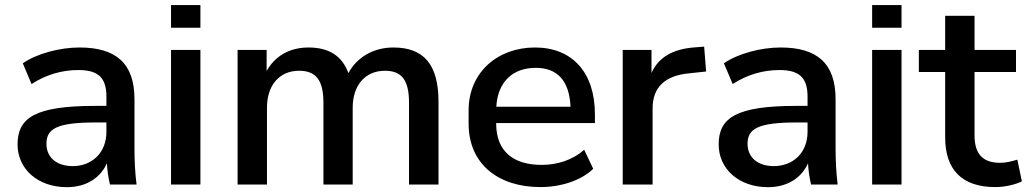

<svg xmlns="http://www.w3.org/2000/svg" viewBox="-20 -739 4113 769"><path d="M248 10.7C325.7 10.7 382.3 -26.9 408.2 -85C409.7 -56.6 413.6 -28.3 420.4 0H526.9C521 -47.4 518.6 -95.7 518.6 -143.1V-341.8C518.6 -487.8 441.9 -548.8 298.3 -548.8C219.7 -548.8 127 -524.4 71.3 -485.4L106.4 -402.3C164.6 -440.4 229 -458.5 293.9 -458.5C371.1 -458.5 406.2 -429.7 406.2 -352.5V-314.9H361.3C122.1 -314.9 50.3 -268.1 50.3 -160.6C50.3 -63 130.4 10.7 248 10.7ZM271.5 -73.7C206.1 -73.7 166 -108.9 166 -163.1C166 -222.7 206.5 -248.5 362.3 -248.5H406.2V-210.9C406.2 -126 347.2 -73.7 271.5 -73.7Z M782.7 0V-539.1H665V0ZM782.7 -627.9V-718.8H665V-627.9Z M1049.3 0V-307.6C1049.3 -397.5 1099.1 -455.6 1177.7 -455.6C1243.2 -455.6 1275.4 -420.9 1275.4 -327.6V0H1392.6V-307.6C1392.6 -397.5 1442.9 -455.6 1521.5 -455.6C1586.9 -455.6 1618.2 -420.9 1618.2 -327.6V0H1736.3V-332C1736.3 -483.4 1674.8 -548.8 1555.7 -548.8C1475.1 -548.8 1409.2 -509.3 1375.5 -446.3C1349.1 -517.6 1294.9 -548.8 1215.3 -548.8C1139.6 -548.8 1081.1 -514.2 1047.9 -454.6V-539.1H931.6V0Z M2144.5 10.3C2225.6 10.3 2307.6 -15.6 2356 -63L2319.8 -139.2C2272 -96.7 2210.4 -78.6 2148.9 -78.6C2038.1 -78.6 1967.3 -131.3 1967.3 -243.7V-246.1H2362.8V-281.2C2362.8 -448.2 2272.5 -548.8 2122.6 -548.8C1974.1 -548.8 1856.9 -450.2 1856.9 -296.9V-243.7C1856.9 -81.1 1976.6 10.3 2144.5 10.3ZM2125.5 -467.3C2211.9 -467.3 2260.3 -416.5 2265.1 -311.5H1967.8C1973.6 -413.1 2035.6 -467.3 2125.5 -467.3Z M2593.8 0V-304.7C2593.8 -388.7 2642.6 -436.5 2740.2 -445.3L2808.1 -452.6L2800.3 -552.2L2762.7 -549.3C2676.8 -543 2617.7 -510.7 2589.4 -446.8V-539.1H2474.1V0Z M3056.2 10.7C3133.8 10.7 3190.4 -26.9 3216.3 -85C3217.8 -56.6 3221.7 -28.3 3228.5 0H3335C3329.1 -47.4 3326.7 -95.7 3326.7 -143.1V-341.8C3326.7 -487.8 3250 -548.8 3106.4 -548.8C3027.8 -548.8 2935.1 -524.4 2879.4 -485.4L2914.6 -402.3C2972.7 -440.4 3037.1 -458.5 3102.1 -458.5C3179.2 -458.5 3214.4 -429.7 3214.4 -352.5V-314.9H3169.4C2930.2 -314.9 2858.4 -268.1 2858.4 -160.6C2858.4 -63 2938.5 10.7 3056.2 10.7ZM3079.6 -73.7C3014.2 -73.7 2974.1 -108.9 2974.1 -163.1C2974.1 -222.7 3014.6 -248.5 3170.4 -248.5H3214.4V-210.9C3214.4 -126 3155.3 -73.7 3079.6 -73.7Z M3590.8 0V-539.1H3473.1V0ZM3590.8 -627.9V-718.8H3473.1V-627.9Z M3966.3 10.3C4005.4 10.3 4047.9 0 4072.8 -12.7L4054.7 -99.6C4032.2 -92.8 4009.8 -86.9 3985.8 -86.9C3914.6 -86.9 3883.3 -124 3883.3 -196.3V-450.7H4049.3V-539.1H3883.3V-675.8H3765.6V-539.1H3660.2V-450.7H3765.6V-188.5C3765.6 -58.6 3833.5 10.3 3966.3 10.3Z"/></svg>

Font: Winston Medium
Style: Regular
Weight: 500
Designer: Vernon Adams, Kim Jin-seong, David Berlow, Cristiano Sobral
Foundry: The Winston Project Authors
Version: Version 3.004